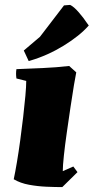

<svg xmlns="http://www.w3.org/2000/svg" viewBox="-20 -751 382 783"><path d="M87 -421 47 -431Q44 -451 47 -469Q98 -471 154.5 -473.5Q211 -476 262 -482L291 -456Q288 -442 281.5 -403.5Q275 -365 267.5 -314Q260 -263 252.5 -211Q245 -159 240.5 -116.5Q236 -74 236 -53L279 -72L296 -49L234 12Q206 12 170 10.5Q134 9 98.5 2.5Q63 -4 36 -20Q42 -48 49 -89.5Q56 -131 62.5 -179Q69 -227 74.5 -274Q80 -321 83.5 -360Q87 -399 87 -421ZM97 -502 77 -545 143 -601 241 -729 266 -731Q281 -724 301 -701Q321 -678 334 -658L342 -647Q305 -605 240 -565Q175 -525 104 -504Z"/></svg>

Font: Labrada Black
Style: Italic
Weight: 900
Italic angle: -7°
Designer: Mercedes Jáuregui
Foundry: Omnibus-Type Team
Version: Version 1.000; ttfautohint (v1.8.4.7-5d5b)